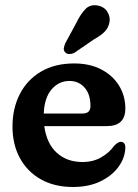

<svg xmlns="http://www.w3.org/2000/svg" viewBox="-20 -715 535 746"><path d="M467 -293.5Q467 -225 395 -225H152Q161.5 -156.5 201 -121Q240.5 -85.5 300.5 -85.5Q342 -85.5 373.5 -103.8Q405 -122 423 -148Q439 -164.5 449.5 -164Q467.5 -163.5 467 -140Q465.5 -101 440 -66.2Q414.5 -31.5 369.5 -10Q324.5 11.5 263.5 11.5Q191.5 11.5 138.8 -18.2Q86 -48 57.2 -101Q28.5 -154 28.5 -223.5Q28.5 -293.5 56.8 -349Q85 -404.5 138.8 -436.5Q192.5 -468.5 268.5 -468.5Q328.5 -468.5 373 -445.5Q417.5 -422.5 442.2 -382.8Q467 -343 467 -293.5ZM250 -400.5Q208.5 -400.5 180.5 -367.8Q152.5 -335 150 -274H301Q331.5 -274 331.5 -303Q331.5 -349 308.5 -374.8Q285.5 -400.5 250 -400.5ZM277.5 -628Q293.5 -661 312.2 -680Q331 -699 360 -693.5Q384.5 -689 396.8 -669.8Q409 -650.5 405.5 -629Q401.5 -607.5 387.2 -592.5Q373 -577.5 345 -562L268.5 -509.5Q259.5 -505 249.5 -505Q239.5 -505 233.5 -511.5Q226.5 -519 228 -528.2Q229.5 -537.5 234 -547.5Z"/></svg>

Font: Fraunces 72pt SuperSoft SemiBold
Style: Regular
Weight: 600
Version: Version 1.000;[b76b70a41]